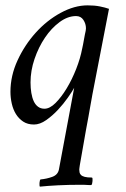

<svg xmlns="http://www.w3.org/2000/svg" viewBox="-20 -460 470 717"><path d="M321 231Q323 230 324 225.5Q325 221 325.5 216Q326 211 325.5 207Q325 203 323 203Q306 203 296.5 200.5Q287 198 282.5 193.5Q278 189 277 183.5Q276 178 276 173Q276 172 276.5 168Q277 164 278 157Q291 84 301 26Q306 1 310 -22.5Q314 -46 317.5 -65Q321 -84 323 -95.5Q325 -107 325 -107L387 -427Q373 -432 353 -436Q333 -440 307 -440Q258 -440 206.5 -412Q155 -384 113.5 -338Q72 -292 45.5 -234.5Q19 -177 19 -117Q19 -95 24 -73Q29 -51 39.5 -34Q50 -17 66.5 -6Q83 5 107 5Q129 5 152.5 -11.5Q176 -28 196.5 -50Q217 -72 233.5 -95.5Q250 -119 257 -132L200 173Q196 193 175 200.5Q154 208 132 210Q130 210 129 214Q128 218 127.5 223Q127 228 127.5 232Q128 236 129 237Q157 234 196.5 232Q236 230 281 230Q286 230 291 230Q296 230 301 230.5Q306 231 311 231Q316 231 321 231ZM300 -345Q299 -340 297 -331Q295 -322 293.5 -312Q292 -302 290 -293Q288 -284 287 -279Q280 -242 264.5 -202.5Q249 -163 229 -130Q209 -97 187.5 -75.5Q166 -54 146 -54Q132 -54 122 -61.5Q112 -69 106 -82Q100 -95 97 -113Q94 -131 94 -152Q94 -196 109 -240Q124 -284 148 -319.5Q172 -355 202.5 -377.5Q233 -400 264 -400Q282 -400 291.5 -385.5Q301 -371 301 -354Q301 -352 300.5 -349.5Q300 -347 300 -345Z"/></svg>

Font: Vermiglione
Style: Italic
Weight: 400
Italic angle: -11°
Version: Version 1.105